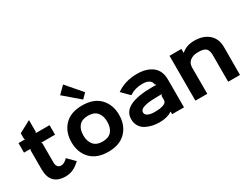

<svg xmlns="http://www.w3.org/2000/svg" viewBox="-83 -1653 3024 2339"><g transform="rotate(-30 1429.0 -483.0)"><path d="M435 -183 533 -85Q437 10 327 10Q112 10 112 -212V-481L120 -496H28V-630H120L112 -645V-720L279 -809V-645L270 -630H465V-496H270L279 -481V-212Q279 -174 296 -153.5Q313 -133 342 -133Q389 -133 435 -183Z M1095 -315Q1095 -399 1053.5 -447.5Q1012 -496 927 -496Q842 -496 800.5 -448Q759 -400 759 -315Q759 -231 801 -182Q843 -133 927 -133Q1012 -133 1053.5 -181.5Q1095 -230 1095 -315ZM1262 -315Q1262 -172 1175 -81Q1088 10 927 10Q765 10 678.5 -80.5Q592 -171 592 -315Q592 -459 678.5 -549.5Q765 -640 926 -640Q1089 -640 1175.5 -549.5Q1262 -459 1262 -315ZM855 -977 1041 -761 976 -695 759 -881Z M1825 -257 1841 -273Q1835 -274 1803 -274Q1750 -274 1716 -272Q1658 -270 1617 -261Q1528 -243 1528 -194Q1528 -161 1564 -144.5Q1600 -128 1653 -128Q1825 -128 1825 -197ZM1992 -391V1H1825V-35H1823Q1753 11 1647 11Q1596 11 1549.5 1Q1503 -9 1459 -31Q1415 -53 1388.5 -95.5Q1362 -138 1362 -196Q1362 -406 1783 -406Q1833 -406 1839 -405L1822 -421Q1819 -460 1785.5 -480.5Q1752 -501 1695 -501Q1590 -501 1510 -448L1407 -552Q1530 -639 1697 -639Q1831 -639 1911.5 -577Q1992 -515 1992 -391Z M2781 -391 2780 0H2614V-375Q2614 -438 2586.5 -467Q2559 -496 2475 -496Q2404 -496 2362 -462.5Q2320 -429 2320 -368V0H2153V-631H2320V-576H2322Q2393 -640 2504 -640Q2631 -640 2706 -574Q2781 -508 2781 -391Z"/></g></svg>

Font: Sinkin Sans 700 Bold
Style: Bold
Weight: 700
Designer: Keith Bates
Foundry: K-Type
Version: Sinkin Sans (version 1.0)  by Keith Bates   •   © 2014   www